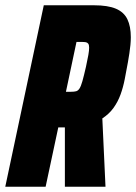

<svg xmlns="http://www.w3.org/2000/svg" viewBox="-36 -707 516 728"><path d="M-16 1 130 -687H320Q373 -687 403.5 -674Q434 -661 447 -634Q460 -607 460 -566Q460 -552 458.5 -536.5Q457 -521 454.5 -504.5Q452 -488 449 -471Q443 -438 437 -407Q431 -376 421 -348.5Q411 -321 394.5 -298Q378 -275 352 -258L364 1H210V-224Q209 -224 207 -224Q205 -224 202 -224H185L137 1ZM214 -359H233Q245 -359 252.5 -361Q260 -363 265.5 -371.5Q271 -380 276.5 -399.5Q282 -419 290 -454Q296 -481 299 -498.5Q302 -516 302 -526Q302 -537 298.5 -541.5Q295 -546 289 -547Q283 -548 273 -548H254Z"/></svg>

Font: Saira Condensed Black
Style: Italic
Weight: 900
Width: 3
Italic angle: -12°
Designer: Hector Gatti with collaboration of the Omnibus-Type team
Foundry: Omnibus-Type
Version: Version 1.101